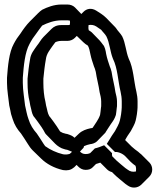

<svg xmlns="http://www.w3.org/2000/svg" viewBox="-20 -719 705 850"><path d="M299 -47 289 -38C280 -35 270 -34 259 -36C230 -43 202 -56 180 -72C177 -76 175 -79 173 -82C163 -97 154 -113 143 -128C127 -146 114 -166 106 -192C99 -211 96 -231 91 -252C88 -282 81 -319 81 -352V-375C85 -428 90 -487 111 -525C115 -533 120 -541 125 -549L141 -571C148 -581 158 -595 166 -605L167 -606C189 -617 219 -629 252 -629H279C282 -629 287 -628 289 -628C290 -624 290 -622 290 -619C290 -616 289 -610 289 -609C286 -608 282 -608 279 -608H252C231 -608 218 -601 208 -591L173 -556C161 -544 154 -529 143 -516C131 -498 116 -482 113 -456C108 -429 105 -401 102 -371V-352C102 -323 105 -292 111 -269C112 -263 113 -257 114 -252L118 -236C121 -222 124 -208 133 -199L145 -183C157 -167 171 -147 180 -129C182 -126 185 -123 189 -119L224 -83C234 -73 250 -62 264 -59C270 -57 274 -56 277 -56C284 -53 293 -50 299 -47ZM334 -48 350 -65C350 -67 352 -71 352 -72C361 -76 370 -79 380 -81C387 -81 402 -86 409 -93L444 -129C446 -130 447 -132 447 -133C458 -149 459 -153 471 -170C481 -184 487 -192 493 -210L495 -224L497 -242C498 -246 498 -250 498 -253V-270C498 -284 494 -299 491 -311C487 -341 478 -372 474 -401C473 -406 471 -411 470 -415L466 -425C460 -443 454 -460 450 -480C448 -494 444 -513 436 -521C431 -527 427 -534 421 -540L386 -576C383 -579 376 -583 373 -585C371 -591 371 -601 372 -608C383 -610 395 -609 406 -602C412 -598 422 -591 428 -587C436 -576 444 -570 451 -558C466 -528 467 -491 480 -459C501 -417 502 -361 514 -312C517 -299 519 -284 519 -270V-254C519 -246 519 -238 518 -230L516 -213C512 -191 511 -180 501 -161C491 -141 488 -136 475 -118C465 -103 465 -100 454 -84C454 -83 454 -83 453 -82L488 -47C489 -46 490 -46 491 -46H498C510 -44 523 -38 533 -29L558 -3C564 3 574 11 580 15C583 24 583 33 582 40C569 43 556 41 545 32L535 25C523 15 507 2 495 -9L477 -27C476 -30 475 -36 476 -41L441 -76C430 -71 410 -64 400 -62L379 -41C372 -38 367 -37 359 -37C347 -37 340 -42 334 -48ZM340 -657 312 -686C304 -694 292 -699 279 -699H252C219 -699 189 -687 167 -676C161 -672 155 -667 149 -661L113 -625C97 -609 82 -588 71 -571L55 -549C50 -541 45 -533 41 -525C20 -487 15 -428 11 -375V-352C11 -319 18 -282 21 -252L25 -234L29 -214C31 -207 33 -200 36 -192C44 -166 57 -146 73 -128C84 -113 93 -97 103 -82C109 -72 116 -62 125 -53L161 -18C186 7 220 25 259 34C278 37 294 34 306 23H307L319 11L327 19C335 27 346 33 359 33C372 33 382 30 390 22L405 7C411 5 416 4 424 1L454 31C460 37 468 41 476 43L485 52C501 68 519 81 535 95L545 102C564 116 589 114 605 99L606 98L641 63C658 46 658 18 642 1L641 0L606 -35C605 -36 603 -38 601 -39L592 -47C583 -53 572 -62 563 -70L537 -96L534 -99C537 -104 539 -109 545 -118C558 -136 561 -141 571 -161C581 -180 582 -191 586 -213L588 -230C589 -238 589 -246 589 -254V-270C589 -284 587 -299 584 -312C572 -361 571 -417 550 -459C537 -491 536 -528 521 -558C513 -572 502 -581 494 -594C492 -597 488 -601 485 -604L450 -640C437 -653 419 -664 406 -672C385 -685 364 -681 350 -667ZM277 -126C274 -126 270 -127 264 -129C258 -130 253 -133 246 -137C238 -151 225 -169 215 -183C214 -184 203 -199 203 -199C194 -208 191 -222 188 -236L184 -252C183 -257 182 -263 181 -269C175 -292 172 -323 172 -352V-371C175 -401 178 -429 183 -456C186 -482 201 -498 213 -516C217 -521 221 -527 225 -532C231 -535 241 -538 252 -538H279C291 -538 303 -543 311 -551L320 -560L349 -532C355 -526 361 -522 369 -517C374 -509 378 -492 380 -480C384 -460 390 -443 396 -425L400 -415C401 -411 403 -406 404 -401C408 -372 417 -341 421 -311C424 -299 428 -284 428 -270V-253C428 -250 428 -246 427 -242L425 -224L423 -210C415 -187 401 -171 390 -153C386 -152 383 -151 380 -151C362 -147 344 -141 330 -128L329 -127L310 -109C301 -118 292 -121 277 -126Z"/></svg>

Font: Dictator
Style: Chalk
Weight: 500
Version: Version MIL.1277